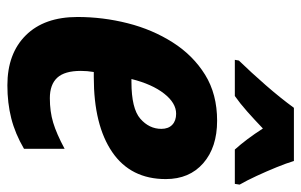

<svg xmlns="http://www.w3.org/2000/svg" viewBox="-168 -638 816 520"><g transform="rotate(90 240.0 -378.0)"><path d="M211 10Q125 10 75.5 -40Q26 -90 26 -180Q26 -249 43 -316Q60 -383 95 -438Q130 -493 182.5 -525.5Q235 -558 307 -558Q379 -558 422 -520.5Q465 -483 465 -419Q465 -324 392 -274Q319 -224 189 -224H175Q172 -206 172 -189Q172 -145 190.5 -125Q209 -105 246 -105Q282 -105 312 -114Q342 -123 383 -145V-35Q342 -11 300.5 -0.5Q259 10 211 10ZM202 -326Q274 -326 301.5 -350Q329 -374 329 -407Q329 -426 318 -436.5Q307 -447 288 -447Q259 -447 233.5 -414.5Q208 -382 194 -326ZM144 -617Q176 -650 210.5 -689.5Q245 -729 272 -766H416Q422 -746 433 -719Q444 -692 456.5 -665Q469 -638 480 -619L478 -606H385Q357 -637 328 -682Q304 -659 282 -639.5Q260 -620 240 -606H142Z"/></g></svg>

Font: Noto Sans Condensed ExtraBold
Style: Italic
Weight: 800
Width: 3
Italic angle: -12°
Designer: Monotype Design Team
Foundry: Monotype Imaging Inc.
Version: Version 2.013; ttfautohint (v1.8.4.7-5d5b)